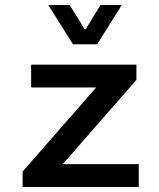

<svg xmlns="http://www.w3.org/2000/svg" viewBox="-20 -751 640 771"><path d="M272.9 -573.2 173.8 -731H259.8L319.8 -633.8H324.2L383.8 -731H469.2L370.1 -573.2ZM70.8 0V-62L366.2 -399.9H105V-491.2H527.8V-430.2L231.9 -91.8H537.1V0Z"/></svg>

Font: SourceCodePro-Semibold
Style: Regular
Weight: 600
Monospace: yes
Designer: Paul D. Hunt
Foundry: Adobe Systems Incorporated
Version: Version 1.009;PS 1.000;hotconv 1.0.70;makeotf.lib2.5.5900